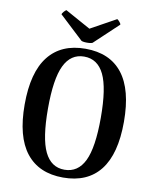

<svg xmlns="http://www.w3.org/2000/svg" viewBox="-98 -976 856 1063"><g transform="rotate(10 330.5 -444.0)"><path d="M330 14Q194 14 122.5 -76.5Q51 -167 51 -348Q51 -529 122.5 -619.5Q194 -710 330 -710Q467 -710 538 -619.5Q609 -529 609 -348Q609 -167 538 -76.5Q467 14 330 14ZM330 -30Q406 -30 442.5 -105.5Q479 -181 479 -348Q479 -515 442.5 -590.5Q406 -666 330 -666Q255 -666 218.5 -590.5Q182 -515 182 -348Q182 -181 218.5 -105.5Q255 -30 330 -30ZM362 -749Q356 -746 343.5 -745Q331 -744 318.5 -745Q306 -746 300 -749L165 -875Q166 -880 174 -889.5Q182 -899 188 -902L331 -823L474 -902Q480 -899 488 -889.5Q496 -880 496 -875Z"/></g></svg>

Font: Arima SemiBold
Style: Regular
Weight: 600
Designer: Joana Correia and Natanael Gama
Foundry: NDISCOVER
Version: Version 1.101;gftools[0.9.23]